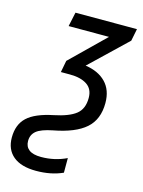

<svg xmlns="http://www.w3.org/2000/svg" viewBox="-181 -605 682 914"><g transform="rotate(15 159.5 -148.0)"><path d="M-64 116Q-64 52 -25.5 16Q13 -20 101 -38Q174 -53 207.5 -79.5Q241 -106 241 -160Q241 -204 210 -224.5Q179 -245 126 -245H81L92 -303L259 -466H60L75 -536H378L366 -476L187 -305Q251 -296 287.5 -258.5Q324 -221 324 -157Q324 -76 273.5 -31.5Q223 13 116 33Q60 44 37.5 62.5Q15 81 15 112Q15 140 34.5 155Q54 170 94 170Q161 170 219 142V214Q162 240 88 240Q14 240 -25 207.5Q-64 175 -64 116Z"/></g></svg>

Font: Noto Sans UI Narrow
Style: Italic
Weight: 400
Width: 4
Italic angle: -12°
Designer: Monotype Design Team
Foundry: Monotype Imaging Inc.
Version: Version 1.001